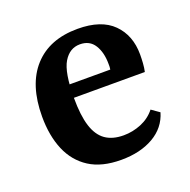

<svg xmlns="http://www.w3.org/2000/svg" viewBox="-88 -517 606 613"><g transform="rotate(-20 215.0 -210.5)"><path d="M34 -206Q34 -314 87 -372.5Q140 -431 236 -431Q316 -431 356 -391Q396 -351 396 -286Q396 -272 395 -256.5Q394 -241 391 -228H113V-273H290Q291 -278 291 -282Q291 -286 291 -292Q291 -331 275 -356.5Q259 -382 226 -382Q191 -382 170.5 -348Q150 -314 150 -227Q150 -168 161.5 -131.5Q173 -95 197 -78Q221 -61 259 -61Q290 -61 319 -73Q348 -85 367 -109L394 -90Q380 -42 335 -16Q290 10 225 10Q159 10 117 -17Q75 -44 54.5 -92.5Q34 -141 34 -206Z"/></g></svg>

Font: Yrsa SemiBold
Style: Regular
Weight: 600
Version: Version 2.004